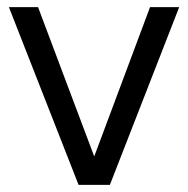

<svg xmlns="http://www.w3.org/2000/svg" viewBox="-20 -520 529 540"><path d="M402 -500H484L289 0H201L5 -500H87L245 -80Z"/></svg>

Font: Questrial
Style: Regular
Weight: 400
Designer: Joe Prince
Foundry: Joe Prince
Version: Version 1.002